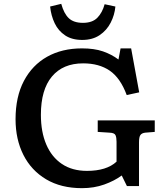

<svg xmlns="http://www.w3.org/2000/svg" viewBox="-20 -966 867 1000"><path d="M407 14Q298 14 220.5 -32Q143 -78 102 -159Q61 -240 61 -345Q61 -462 104.5 -544.5Q148 -627 225.5 -670.5Q303 -714 407 -714Q471 -714 516 -698.5Q561 -683 597 -656L608 -714H663L705 -485L640 -471Q607 -560 551.5 -598Q496 -636 413 -636Q308 -636 250.5 -567.5Q193 -499 193 -368Q193 -279 221 -213.5Q249 -148 302.5 -112Q356 -76 433 -76Q535 -76 587 -124V-228Q587 -250 581.5 -262Q576 -274 551 -275L489 -279V-339H786V-279L736 -275Q719 -273 711.5 -263Q704 -253 704 -224V3H641L614 -52Q576 -24 523 -5Q470 14 407 14ZM408 -758Q355 -758 319.5 -781.5Q284 -805 265 -844.5Q246 -884 241 -932L299 -946Q313 -895 338.5 -871Q364 -847 412 -847Q461 -847 487 -873.5Q513 -900 525 -944L581 -932Q577 -888 556.5 -848Q536 -808 499 -783Q462 -758 408 -758Z"/></svg>

Font: Literata 7pt Medium
Style: Regular
Weight: 500
Designer: Latin by Veronika Burian and Jose Scaglione. Greek by Irene Vlachou. Cyrillic by Vera Evstafieva.
Foundry: TypeTogether
Version: Version 3.002